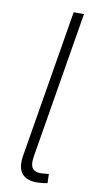

<svg xmlns="http://www.w3.org/2000/svg" viewBox="-85 -766 407 806"><g transform="rotate(10 118.5 -363.0)"><path d="M153.3 1.5Q99.1 7.8 73.5 -16.6Q47.9 -41 57.1 -97.2L161.6 -727.5H205.6L102.1 -103.5Q95.2 -61 111.1 -47.6Q127 -34.2 162.1 -39.6Q168.5 -40 170.7 -40Q172.9 -40 176.8 -41L178.2 -2Q173.3 -1 166.7 0Q160.2 1 153.3 1.5Z"/></g></svg>

Font: Inter 17pt ExtraLight
Style: Italic
Weight: 250
Italic angle: -9.3988°
Version: Version 4.001;git-66647c0bb